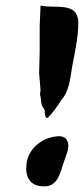

<svg xmlns="http://www.w3.org/2000/svg" viewBox="-20 -719 298 682"><path d="M124 -699 121 -627V-537L119 -459L124 -399L122 -384C127 -369 124 -344 136 -333C142 -327 135 -300 149 -300C167 -318 183 -339 197 -363C225 -392 229 -438 237 -486C247 -539 259 -591 258 -642C255 -713 177 -688 124 -699ZM74 -135C69 -91 86 -57 136 -57C185 -56 193 -103 207 -144C215 -170 233 -202 215 -225C199 -246 150 -228 143 -225C106 -208 79 -179 74 -135Z"/></svg>

Font: Yuck
Style: It
Weight: 400
Version: Version Bleh